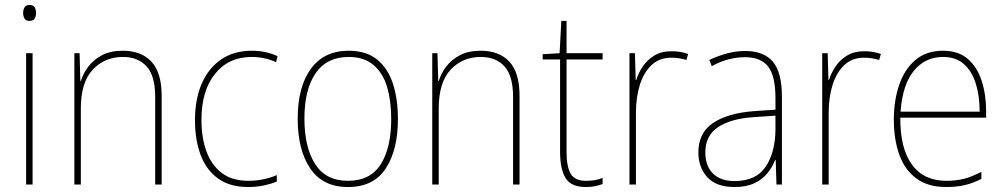

<svg xmlns="http://www.w3.org/2000/svg" viewBox="-20 -793 4040 772"><path d="M99 -773Q115 -773 120 -763Q125 -753 125 -741Q125 -728 119.5 -718.5Q114 -709 98 -709Q84 -709 78.5 -718.5Q73 -728 73 -741Q73 -753 78.5 -763Q84 -773 99 -773ZM111 -579V-51H85V-579Z M474 -589Q548 -589 589 -545Q630 -501 630 -408V-51H604V-403Q604 -488 569.5 -526Q535 -564 474 -564Q401 -564 353 -513Q305 -462 305 -356V-51H279V-579H300L303 -467H305Q314 -497 335 -525Q356 -553 390 -571Q424 -589 474 -589Z M978 -41Q904 -41 856.5 -75.5Q809 -110 786.5 -170.5Q764 -231 764 -310Q764 -395 791.5 -457.5Q819 -520 870 -554.5Q921 -589 992 -589Q1050 -589 1096 -567L1090 -543Q1066 -554 1041.5 -559Q1017 -564 992 -564Q899 -564 844.5 -496Q790 -428 790 -311Q790 -241 809.5 -186Q829 -131 870.5 -98.5Q912 -66 979 -66Q1009 -66 1038.5 -72Q1068 -78 1093 -89V-63Q1072 -54 1042 -47.5Q1012 -41 978 -41Z M1580 -315Q1580 -190 1531 -115.5Q1482 -41 1379 -41Q1278 -41 1227.5 -115.5Q1177 -190 1177 -316Q1177 -444 1230 -516.5Q1283 -589 1382 -589Q1453 -589 1496.5 -553.5Q1540 -518 1560 -456Q1580 -394 1580 -315ZM1204 -316Q1204 -201 1247 -133.5Q1290 -66 1379 -66Q1469 -66 1511 -132.5Q1553 -199 1553 -315Q1553 -387 1536.5 -443Q1520 -499 1482 -531.5Q1444 -564 1382 -564Q1294 -564 1249 -498.5Q1204 -433 1204 -316Z M1913 -589Q1987 -589 2028 -545Q2069 -501 2069 -408V-51H2043V-403Q2043 -488 2008.5 -526Q1974 -564 1913 -564Q1840 -564 1792 -513Q1744 -462 1744 -356V-51H1718V-579H1739L1742 -467H1744Q1753 -497 1774 -525Q1795 -553 1829 -571Q1863 -589 1913 -589Z M2336 -66Q2357 -66 2373.5 -69Q2390 -72 2403 -78V-53Q2389 -48 2373.5 -44.5Q2358 -41 2336 -41Q2275 -41 2253.5 -78Q2232 -115 2232 -181V-554H2162V-575L2230 -579L2237 -709H2258V-579H2403V-554H2258V-181Q2258 -125 2274 -95.5Q2290 -66 2336 -66Z M2679 -587Q2717 -587 2747 -576L2740 -552Q2726 -556 2711.5 -558.5Q2697 -561 2679 -561Q2631 -561 2599.5 -531Q2568 -501 2552.5 -451Q2537 -401 2537 -341V-51H2511V-579H2533L2536 -471H2538Q2547 -500 2565 -526.5Q2583 -553 2611.5 -570Q2640 -587 2679 -587Z M2976 -588Q3051 -588 3087.5 -545Q3124 -502 3124 -404V-51H3102L3099 -150H3097Q3086 -122 3066 -97Q3046 -72 3013.5 -56.5Q2981 -41 2933 -41Q2860 -41 2824 -80.5Q2788 -120 2788 -180Q2788 -259 2847 -298.5Q2906 -338 3010 -346L3098 -352V-398Q3098 -488 3068.5 -525.5Q3039 -563 2976 -563Q2944 -563 2911.5 -555Q2879 -547 2842 -527L2832 -552Q2866 -568 2902.5 -578Q2939 -588 2976 -588ZM3011 -322Q2919 -316 2867.5 -282Q2816 -248 2816 -180Q2816 -126 2846.5 -95.5Q2877 -65 2933 -65Q3020 -65 3058.5 -122.5Q3097 -180 3098 -271V-328Z M3454 -587Q3492 -587 3522 -576L3515 -552Q3501 -556 3486.5 -558.5Q3472 -561 3454 -561Q3406 -561 3374.5 -531Q3343 -501 3327.5 -451Q3312 -401 3312 -341V-51H3286V-579H3308L3311 -471H3313Q3322 -500 3340 -526.5Q3358 -553 3386.5 -570Q3415 -587 3454 -587Z M3772 -589Q3834 -589 3872 -555.5Q3910 -522 3927.5 -467Q3945 -412 3945 -346V-320H3600Q3599 -197 3646.5 -131.5Q3694 -66 3785 -66Q3825 -66 3856 -74Q3887 -82 3926 -102V-74Q3894 -57 3860.5 -49Q3827 -41 3785 -41Q3711 -41 3664.5 -75.5Q3618 -110 3596 -171Q3574 -232 3574 -312Q3574 -389 3595.5 -452Q3617 -515 3661 -552Q3705 -589 3772 -589ZM3772 -564Q3700 -564 3654.5 -508.5Q3609 -453 3601 -344H3919Q3919 -407 3903.5 -457Q3888 -507 3855.5 -535.5Q3823 -564 3772 -564Z"/></svg>

Font: Noto Sans Tamil UI SemiCondensed Thin
Style: Regular
Weight: 100
Width: 4
Designer: Jelle Bosma - Monotype Design Team
Foundry: Monotype Imaging Inc.
Version: Version 2.004; ttfautohint (v1.8.4.7-5d5b)